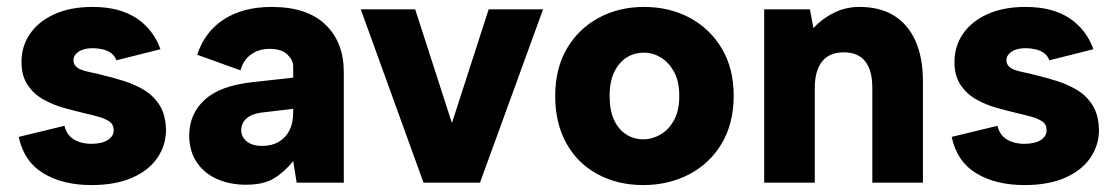

<svg xmlns="http://www.w3.org/2000/svg" viewBox="-20 -527 3223 554"><path d="M166 -164Q171 -144 182.5 -133Q194 -122 210 -117Q226 -112 243 -112Q274 -112 291 -123Q308 -134 308 -151Q308 -168 295.5 -176.5Q283 -185 263 -190.5Q243 -196 221 -201Q196 -207 165 -215.5Q134 -224 106 -239.5Q78 -255 60 -281.5Q42 -308 42 -348Q42 -394 67 -430Q92 -466 138 -486.5Q184 -507 247 -507Q324 -507 373 -475Q422 -443 443 -385L316 -353Q311 -366 301 -373.5Q291 -381 276.5 -384.5Q262 -388 248 -388Q222 -388 207 -378Q192 -368 192 -353Q192 -343 198.5 -336Q205 -329 216.5 -325Q228 -321 243.5 -318Q259 -315 277 -310Q307 -303 338.5 -293Q370 -283 397 -266.5Q424 -250 441 -222.5Q458 -195 459 -152Q459 -108 434 -71.5Q409 -35 361 -14Q313 7 244 7Q161 7 105 -27Q49 -61 34 -132Z M836 0 826 -62Q800 -30 770 -12Q740 6 690 6Q643 6 606 -10.5Q569 -27 547.5 -59Q526 -91 526 -136Q526 -198 570.5 -239Q615 -280 709 -290L826 -303V-336Q826 -353 809.5 -369.5Q793 -386 758 -386Q727 -386 704.5 -370Q682 -354 674 -324L549 -369Q571 -436 626.5 -471.5Q682 -507 764 -507Q866 -507 919 -456Q972 -405 972 -319V0ZM826 -213 733 -202Q705 -198 690.5 -184.5Q676 -171 676 -151Q676 -132 692 -119Q708 -106 736 -106Q764 -106 784 -117.5Q804 -129 815 -150.5Q826 -172 826 -204Z M1178 -500 1284 -172 1390 -500H1547L1365 0H1202L1021 -500Z M1836 7Q1763 7 1705 -24Q1647 -55 1614.5 -113Q1582 -171 1582 -250Q1582 -329 1615.5 -386.5Q1649 -444 1707.5 -475.5Q1766 -507 1838 -507Q1912 -507 1970.5 -475.5Q2029 -444 2063 -386.5Q2097 -329 2097 -251Q2097 -171 2062.5 -113Q2028 -55 1968.5 -24Q1909 7 1836 7ZM1836 -125Q1862 -125 1886 -139Q1910 -153 1925 -180.5Q1940 -208 1940 -250Q1940 -292 1925 -319.5Q1910 -347 1887 -361Q1864 -375 1838 -375Q1810 -375 1788 -361Q1766 -347 1752.5 -319.5Q1739 -292 1739 -250Q1739 -208 1752 -180.5Q1765 -153 1787 -139Q1809 -125 1836 -125Z M2185 -500H2317L2327 -446Q2352 -473 2386 -490Q2420 -507 2460 -507Q2519 -507 2559.5 -482Q2600 -457 2621.5 -409Q2643 -361 2643 -292V0H2497V-274Q2497 -324 2476.5 -350Q2456 -376 2415 -376Q2373 -376 2352 -349.5Q2331 -323 2331 -273V0H2185Z M2858 -164Q2863 -144 2874.5 -133Q2886 -122 2902 -117Q2918 -112 2935 -112Q2966 -112 2983 -123Q3000 -134 3000 -151Q3000 -168 2987.5 -176.5Q2975 -185 2955 -190.5Q2935 -196 2913 -201Q2888 -207 2857 -215.5Q2826 -224 2798 -239.5Q2770 -255 2752 -281.5Q2734 -308 2734 -348Q2734 -394 2759 -430Q2784 -466 2830 -486.5Q2876 -507 2939 -507Q3016 -507 3065 -475Q3114 -443 3135 -385L3008 -353Q3003 -366 2993 -373.5Q2983 -381 2968.5 -384.5Q2954 -388 2940 -388Q2914 -388 2899 -378Q2884 -368 2884 -353Q2884 -343 2890.5 -336Q2897 -329 2908.5 -325Q2920 -321 2935.5 -318Q2951 -315 2969 -310Q2999 -303 3030.5 -293Q3062 -283 3089 -266.5Q3116 -250 3133 -222.5Q3150 -195 3151 -152Q3151 -108 3126 -71.5Q3101 -35 3053 -14Q3005 7 2936 7Q2853 7 2797 -27Q2741 -61 2726 -132Z"/></svg>

Font: Albert Sans ExtraBold
Style: Regular
Weight: 800
Designer: Andreas Rasmussen
Foundry: a.Foundry
Version: Version 1.025